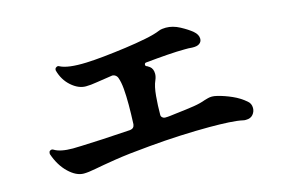

<svg xmlns="http://www.w3.org/2000/svg" viewBox="-70 -749 1140 773"><g transform="rotate(-15 500.0 -362.0)"><path d="M195 -121Q164 -121 132 -151.5Q100 -182 83 -232V-236Q83 -242 87 -245Q94 -250 101 -246Q126 -230 179 -230Q187 -230 196 -230.5Q205 -231 215 -231Q249 -232 304.5 -235Q360 -238 420 -242Q437 -244 439 -261Q440 -284 440.5 -304Q441 -324 441 -342Q441 -380 438.5 -409Q436 -438 429 -457Q426 -465 418.5 -469.5Q411 -474 403 -472Q366 -467 340 -462.5Q314 -458 294 -458Q263 -458 233.5 -484Q204 -510 193 -551V-553Q193 -560 198 -563Q205 -568 211 -564Q243 -547 321 -550Q351 -551 395 -555.5Q439 -560 486.5 -566.5Q534 -573 574 -581Q614 -589 635 -598Q642 -601 650 -602Q658 -603 665 -603Q694 -603 723 -587.5Q752 -572 770 -557Q788 -542 788 -524Q788 -512 778 -504.5Q768 -497 747 -498Q740 -499 732.5 -499Q725 -499 717 -499Q686 -499 644 -496Q602 -493 552 -488Q547 -487 546 -482Q545 -477 549 -474Q553 -473 556 -470.5Q559 -468 563 -466Q576 -456 576 -435Q576 -423 570 -409Q560 -387 556.5 -347.5Q553 -308 553 -270V-269Q553 -263 558 -258.5Q563 -254 569 -254Q581 -254 592 -255.5Q603 -257 612 -258Q665 -264 693 -268.5Q721 -273 742 -281Q749 -283 756.5 -285Q764 -287 773 -287Q782 -287 794 -284Q823 -277 853.5 -263.5Q884 -250 907 -230Q921 -219 921 -200Q921 -185 911 -173Q901 -161 882 -161Q879 -161 876 -161Q873 -161 870 -162Q848 -167 812 -169Q776 -171 731 -171Q675 -171 609.5 -168Q544 -165 479 -159Q387 -151 331 -142Q275 -133 244.5 -127Q214 -121 195 -121Z"/></g></svg>

Font: Zen Antique Soft
Style: Regular
Weight: 400
Designer: Yoshimichi Ohira
Foundry: Positype
Version: Version 1.001